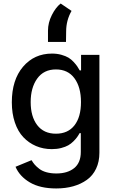

<svg xmlns="http://www.w3.org/2000/svg" viewBox="-20 -858 657 1094"><path d="M253.4 -619.1V-683.1Q253.4 -728.5 275.4 -772.2Q297.4 -815.9 325.7 -837.9L387.7 -795.9Q356.9 -742.2 356.9 -678.7L356 -619.1ZM300.3 215.8Q208.5 215.8 150.1 181.4Q91.8 147 68.4 92.3L159.7 54.7Q168.5 69.3 178 80.3Q187.5 91.3 203.9 104Q220.2 116.7 245.1 123.5Q270 130.4 301.3 130.4Q364.7 130.4 402.6 99.9Q440.4 69.3 440.4 7.8V-99.6H433.6Q426.8 -86.9 419.4 -76.7Q412.1 -66.4 398.4 -52.7Q384.8 -39.1 368.9 -30Q353 -21 328.6 -14.6Q304.2 -8.3 275.4 -8.3Q226.6 -8.3 185.3 -25.9Q144 -43.5 113 -76.2Q82 -108.9 64.7 -160.2Q47.4 -211.4 47.4 -274.9Q47.4 -402.8 111.3 -477.8Q175.3 -552.7 276.4 -552.7Q305.2 -552.7 330.1 -545.7Q355 -538.6 370.4 -529.3Q385.7 -520 399.7 -504.9Q413.6 -489.7 419.9 -480.2Q426.3 -470.7 434.1 -457H441.9V-545.4H546.4V12.2Q546.4 63.5 527.6 103Q508.8 142.6 475.1 166.7Q441.4 190.9 397.2 203.4Q353 215.8 300.3 215.8ZM298.8 -96.2Q367.2 -96.2 404.3 -143.8Q441.4 -191.4 441.4 -276.4Q441.4 -361.3 404.3 -411.9Q367.2 -462.4 298.8 -462.4Q229.5 -462.4 192.1 -410.4Q154.8 -358.4 154.8 -276.4Q154.8 -193.8 192.1 -145Q229.5 -96.2 298.8 -96.2Z"/></svg>

Font: Interop Med
Style: Regular
Weight: 500
Designer: Rasmus Andersson, Google, Jang Haemin
Foundry: jhaemin
Version: Version 1.007